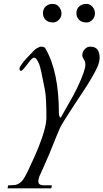

<svg xmlns="http://www.w3.org/2000/svg" viewBox="-20 -684 542 1006"><path d="M181.6 87.9Q223.1 -15.6 223.1 -68.8Q223.1 -169.9 215.8 -210Q193.4 -329.6 185.3 -347.9Q177.2 -366.2 171.4 -373.8Q165.5 -381.3 157.7 -382.3Q148.4 -380.9 130.9 -357.4Q97.2 -312.5 90.8 -312.5Q87.9 -312.5 85 -314.9Q82 -317.4 82 -324.2Q82 -331.1 92.3 -345.7Q102.5 -360.4 116 -375.2Q129.4 -390.1 142.1 -402.6Q154.8 -415 157.7 -418.7Q160.6 -422.4 164.8 -425.5Q168.9 -428.7 174.3 -431.6Q187 -439.5 195.3 -439.5Q212.9 -439.5 217.8 -430.2Q288.6 -308.6 288.6 -90.8Q288.6 -73.2 297.9 -66.9L335.9 -133.8Q393.1 -231 418 -303.2Q427.2 -330.1 427.2 -343Q427.2 -356 424.8 -362.1Q422.4 -368.2 418.9 -373Q411.1 -386.2 411.1 -394.3Q411.1 -402.3 414.1 -410.4Q417 -418.5 422.9 -424.8Q435.5 -439.5 451.9 -439.5Q468.3 -439.5 477.5 -434.8Q486.8 -430.2 492.2 -421.9Q502 -406.7 502 -382.8Q502 -358.9 490 -332.5Q478 -306.2 459.2 -274.2Q440.4 -242.2 417 -206.8Q393.6 -171.4 370.6 -136.7Q312.5 -48.8 295.4 -16.1Q278.3 22.5 257.3 75.9Q236.3 129.4 206.1 196.3L187.5 237.3Q186.5 239.3 185.5 242.7Q184.6 246.1 183.6 250Q180.7 257.8 180.7 265.4Q180.7 272.9 184.1 278.3Q190.4 287.6 217.8 287.1Q222.2 286.6 230.2 286.6Q238.3 286.6 252 287.1L248.5 302.7H19.5L22.9 287.1Q57.6 287.1 70.1 282.2Q82.5 277.3 94.7 265.1Q106.9 252.9 130.1 203.4Q153.3 153.8 163.1 131.8Q172.9 109.9 181.6 87.9ZM394.5 -580.1Q380.4 -594.2 380.4 -614.3Q380.4 -647 410.2 -659.7Q418.9 -663.6 434.6 -663.6Q450.2 -663.6 463.9 -649.2Q477.5 -634.8 477.5 -614.3Q477.5 -593.8 463.9 -580.1Q450.2 -566.4 434.6 -566.4Q418.9 -566.4 409.9 -570.1Q400.9 -573.7 394.5 -580.1ZM218.8 -580.1Q205.1 -594.2 205.1 -614.3Q205.1 -646.5 234.4 -659.7Q243.2 -663.6 253.4 -663.6Q273.9 -663.6 284.2 -653.3Q302.2 -635.3 302.2 -614.5Q302.2 -593.8 288.3 -580.1Q274.4 -566.4 258.8 -566.4Q243.2 -566.4 234.4 -570.1Q225.6 -573.7 218.8 -580.1Z"/></svg>

Font: Cardo-Italic
Style: Italic
Weight: 400
Italic angle: -12°
Designer: David J. Perry
Foundry: David J. Perry
Version: Version 0.991